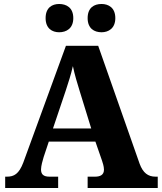

<svg xmlns="http://www.w3.org/2000/svg" viewBox="-20 -944 812 964"><path d="M490 -782C524 -782 559 -801 559 -853C559 -906 524 -924 490 -924C453 -924 420 -906 420 -853C420 -801 453 -782 490 -782ZM277 -782C313 -782 348 -801 348 -853C348 -906 313 -924 277 -924C242 -924 209 -906 209 -853C209 -801 242 -782 277 -782ZM6 0H272V-57H228C197 -57 186 -70 186 -93C186 -110 194 -139 199 -155L225 -233H459L492 -138C495 -129 502 -109 502 -92C502 -65 482 -57 457 -57H420V0H772V-57H761C723 -57 698 -76 681 -122L473 -714H311L97 -128C75 -70 50 -57 15 -57H6ZM246 -299 310 -489C323 -529 336 -568 346 -612C355 -568 368 -526 380 -487L438 -299Z"/></svg>

Font: Noto Serif Gurmukhi ExtraBold
Style: Regular
Weight: 800
Designer: Vaibhav Singh and the Monotype Design Team
Foundry: Monotype Imaging Inc.
Version: Version 2.004